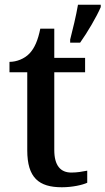

<svg xmlns="http://www.w3.org/2000/svg" viewBox="-20 -780 445 810"><path d="M276 -613V-600H318C348 -642 387 -708 405 -750V-760H309C301 -713 287 -656 276 -613ZM241 10C286 10 329 0 348 -9V-60C327 -56 306 -52 281 -52C235 -52 209 -82 209 -147V-475H339V-536H209V-659H150C140 -610 126 -577 104 -554C83 -532 50 -519 20 -519V-475H95V-146C95 -30 144 10 241 10Z"/></svg>

Font: Noto Serif Oriya Medium
Style: Regular
Weight: 500
Designer: David Williams
Foundry: Google LLC, David Williams
Version: Version 1.051